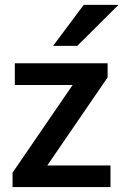

<svg xmlns="http://www.w3.org/2000/svg" viewBox="-20 -757 521 777"><path d="M30.8 0V-58.1L273.9 -413.1H40V-501H415.5V-443.8L171.4 -87.4H427.2V0ZM194.8 -571.3 318.8 -737.3H459.5L292.5 -571.3Z"/></svg>

Font: Ride Light
Style: Bold
Weight: 600
Version: Version 3.000